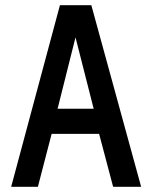

<svg xmlns="http://www.w3.org/2000/svg" viewBox="-20 -720 586 740"><path d="M524 0 332 -700H211L23 0H126L179 -204H362L416 0ZM202 -301 271 -576 341 -301Z"/></svg>

Font: Advent Pro SemiBold
Style: Regular
Weight: 600
Designer: VivaRado, Andreas Kalpakidis
Foundry: VivaRado, Andreas Kalpakidis
Version: Version 3.000